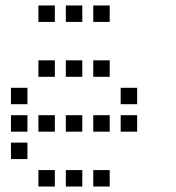

<svg xmlns="http://www.w3.org/2000/svg" viewBox="-20 -700 640 700"><path d="M121 -680Q120 -680 120 -680Q120 -680 120 -679V-621Q120 -620 120 -620Q120 -620 121 -620H179Q180 -620 180 -620Q180 -620 180 -621V-679Q180 -680 180 -680Q180 -680 179 -680ZM221 -680Q220 -680 220 -680Q220 -680 220 -679V-621Q220 -620 220 -620Q220 -620 221 -620H279Q280 -620 280 -620Q280 -620 280 -621V-679Q280 -680 280 -680Q280 -680 279 -680ZM321 -680Q320 -680 320 -680Q320 -680 320 -679V-621Q320 -620 320 -620Q320 -620 321 -620H379Q380 -620 380 -620Q380 -620 380 -621V-679Q380 -680 380 -680Q380 -680 379 -680ZM121 -480Q120 -480 120 -480Q120 -480 120 -479V-421Q120 -420 120 -420Q120 -420 121 -420H179Q180 -420 180 -420Q180 -420 180 -421V-479Q180 -480 180 -480Q180 -480 179 -480ZM221 -480Q220 -480 220 -480Q220 -480 220 -479V-421Q220 -420 220 -420Q220 -420 221 -420H279Q280 -420 280 -420Q280 -420 280 -421V-479Q280 -480 280 -480Q280 -480 279 -480ZM321 -480Q320 -480 320 -480Q320 -480 320 -479V-421Q320 -420 320 -420Q320 -420 321 -420H379Q380 -420 380 -420Q380 -420 380 -421V-479Q380 -480 380 -480Q380 -480 379 -480ZM21 -380Q20 -380 20 -380Q20 -380 20 -379V-321Q20 -320 20 -320Q20 -320 21 -320H79Q80 -320 80 -320Q80 -320 80 -321V-379Q80 -380 80 -380Q80 -380 79 -380ZM421 -380Q420 -380 420 -380Q420 -380 420 -379V-321Q420 -320 420 -320Q420 -320 421 -320H479Q480 -320 480 -320Q480 -320 480 -321V-379Q480 -380 480 -380Q480 -380 479 -380ZM21 -280Q20 -280 20 -280Q20 -280 20 -279V-221Q20 -220 20 -220Q20 -220 21 -220H79Q80 -220 80 -220Q80 -220 80 -221V-279Q80 -280 80 -280Q80 -280 79 -280ZM121 -280Q120 -280 120 -280Q120 -280 120 -279V-221Q120 -220 120 -220Q120 -220 121 -220H179Q180 -220 180 -220Q180 -220 180 -221V-279Q180 -280 180 -280Q180 -280 179 -280ZM221 -280Q220 -280 220 -280Q220 -280 220 -279V-221Q220 -220 220 -220Q220 -220 221 -220H279Q280 -220 280 -220Q280 -220 280 -221V-279Q280 -280 280 -280Q280 -280 279 -280ZM321 -280Q320 -280 320 -280Q320 -280 320 -279V-221Q320 -220 320 -220Q320 -220 321 -220H379Q380 -220 380 -220Q380 -220 380 -221V-279Q380 -280 380 -280Q380 -280 379 -280ZM421 -280Q420 -280 420 -280Q420 -280 420 -279V-221Q420 -220 420 -220Q420 -220 421 -220H479Q480 -220 480 -220Q480 -220 480 -221V-279Q480 -280 480 -280Q480 -280 479 -280ZM21 -180Q20 -180 20 -180Q20 -180 20 -179V-121Q20 -120 20 -120Q20 -120 21 -120H79Q80 -120 80 -120Q80 -120 80 -121V-179Q80 -180 80 -180Q80 -180 79 -180ZM121 -80Q120 -80 120 -80Q120 -80 120 -79V-21Q120 -20 120 -20Q120 -20 121 -20H179Q180 -20 180 -20Q180 -20 180 -21V-79Q180 -80 180 -80Q180 -80 179 -80ZM221 -80Q220 -80 220 -80Q220 -80 220 -79V-21Q220 -20 220 -20Q220 -20 221 -20H279Q280 -20 280 -20Q280 -20 280 -21V-79Q280 -80 280 -80Q280 -80 279 -80ZM321 -80Q320 -80 320 -80Q320 -80 320 -79V-21Q320 -20 320 -20Q320 -20 321 -20H379Q380 -20 380 -20Q380 -20 380 -21V-79Q380 -80 380 -80Q380 -80 379 -80Z"/></svg>

Font: Doto Medium
Style: Regular
Weight: 500
Monospace: yes
Version: Version 1.000